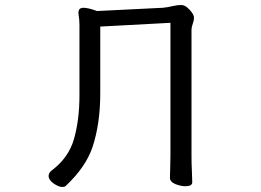

<svg xmlns="http://www.w3.org/2000/svg" viewBox="-20 -733 1040 766"><path d="M302 -700Q308 -702 313 -702Q332 -702 367 -689L630 -702Q650 -704 668 -708.5Q686 -713 703 -713Q715 -713 726.5 -703.5Q738 -694 746 -682.5Q754 -671 754 -661.5Q754 -652 749 -638Q744 -624 744 -615V-110Q744 -80 745.5 -51.5Q747 -23 747 -6Q747 10 720 10Q702 10 681 2Q658 -7 658 -24Q658 -36 659 -61.5Q660 -87 660 -113V-642L380 -627V-361Q380 -239 349 -146Q322 -66 242 9Q238 13 229 13Q214 13 194 -1Q174 -15 174 -31Q174 -43 185 -52Q254 -103 275.5 -179.5Q297 -256 297 -353V-633Q297 -644 296 -656Q293 -675 293 -682Q293 -696 302 -700Z"/></svg>

Font: Moon Stars Kai
Style: Bold
Weight: 700
Designer: GuiWonder
Version: Version 1.101